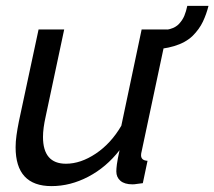

<svg xmlns="http://www.w3.org/2000/svg" viewBox="-20 -622 728 652"><path d="M155 10Q33 10 33 -122Q33 -141 36 -162.5Q39 -184 44 -209L111 -522H198L135 -226Q126 -186 126 -157Q126 -66 204 -66Q254 -66 305.5 -100.5Q357 -135 392 -195L461 -522H549L461 -108Q460 -104 459.5 -101Q459 -98 459 -95Q459 -77 481 -76L465 0Q454 1 445.5 2.5Q437 4 430 4Q403 4 389 -8Q375 -20 375 -40Q375 -49 377 -64.5Q379 -80 386 -112Q341 -54 280 -22Q219 10 155 10ZM489 -454 503 -518Q538 -518 557.5 -523.5Q577 -529 588 -541Q600 -554 606 -568.5Q612 -583 616 -602H688Q681 -574 669 -548.5Q657 -523 634 -500Q610 -477 571.5 -465.5Q533 -454 489 -454Z"/></svg>

Font: Raleway Medium
Style: Italic
Weight: 500
Italic angle: -12°
Designer: Matt McInerney, Pablo Impallari, Rodrigo Fuenzalida
Foundry: Matt McInerney, Pablo Impallari, Rodrigo Fuenzalida
Version: Version 4.026